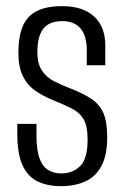

<svg xmlns="http://www.w3.org/2000/svg" viewBox="-20 -612 414 638"><path d="M182.6 6.6Q137.9 6.6 105.3 -9Q72.7 -24.6 55.1 -62.3Q37.5 -100.1 37.5 -166.9V-200.3Q53.2 -200.3 69.4 -200.3Q85.6 -200.3 101.2 -200.3V-162.8Q101.2 -113 111.6 -85.3Q121.9 -57.6 140.7 -46.7Q159.4 -35.7 183.5 -35.7Q221.5 -35.7 246.3 -60.1Q271.1 -84.5 271.1 -148.4Q271.1 -192.5 257.9 -215.4Q244.7 -238.2 218 -251.8Q191.3 -265.3 152 -280.9Q120 -294.3 94.7 -312.5Q69.5 -330.7 55.3 -360.6Q41.1 -390.5 41.1 -437Q41.1 -489.3 55.1 -523.6Q69.1 -557.9 101.3 -574.7Q133.4 -591.6 186.3 -591.6Q255 -591.6 292.4 -557.5Q329.9 -523.4 329.9 -460.4V-395.1Q314.8 -395.1 299.5 -395.1Q284.2 -395.1 268.4 -395.1V-444.6Q268.4 -492.7 247.8 -517.2Q227.1 -541.8 186.9 -541.8Q143.3 -541.8 123.8 -516.4Q104.2 -491 104.2 -439.1Q104.2 -400.1 119.3 -377.7Q134.4 -355.2 158.4 -342.7Q182.3 -330.2 209 -320.1Q254.5 -302.7 282.3 -284.4Q310.2 -266.2 323.2 -237.2Q336.2 -208.2 336.2 -156Q336.2 -95.5 316.7 -59.9Q297.3 -24.3 262.8 -8.9Q228.4 6.6 182.6 6.6Z"/></svg>

Font: Alumni Sans Thin
Style: Regular
Weight: 100
Designer: Robert E. Leuschke
Foundry: Robert E. Leuschke
Version: Version 1.018